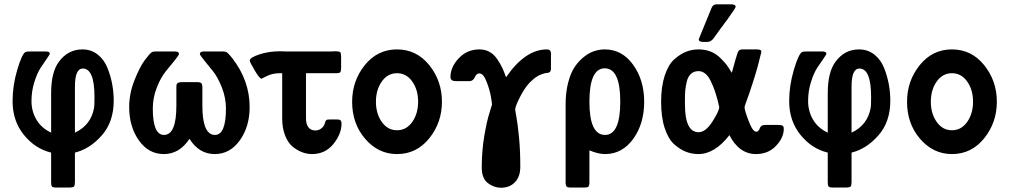

<svg xmlns="http://www.w3.org/2000/svg" viewBox="-20 -714 4743 902"><path d="M39.1 -238.8Q39.1 -312 61 -386Q83 -460 99.1 -469.2Q104 -472.2 121.1 -472.2H193.8Q213.9 -472.2 213.9 -461.9Q213.9 -458 200.4 -439Q187 -419.9 170.9 -395.5Q154.8 -371.1 141.4 -328.6Q127.9 -286.1 127.9 -239Q127.9 -191.9 150.9 -152.3Q173.8 -112.8 220.2 -90.8V-275.9Q220.2 -374 255.9 -422.9Q298.8 -481.9 367.2 -481.9Q408.2 -481.9 438.7 -458Q469.2 -434.1 484.6 -395.5Q500 -356.9 507.1 -318.4Q514.2 -279.8 514.2 -241.2Q514.2 -141.1 458 -77.6Q401.9 -14.2 332 2.9V141.1Q332 157.2 327.6 162.1Q323.2 167 305.2 167H243.2Q228 167 224.1 162.1Q220.2 157.2 220.2 143.1V2.9Q145 -15.1 92 -80.6Q39.1 -146 39.1 -238.8ZM332 -90.8Q407.2 -126 421.9 -207Q423.8 -215.8 423.8 -250V-259.8Q423.8 -391.6 369.1 -392.1Q332 -392.1 332 -307.1Z M586.9 -210.9Q586.9 -274.9 611.8 -337.4Q636.7 -399.9 659.7 -430.9Q682.6 -461.9 693.8 -469.2Q698.7 -472.2 711.9 -472.2H800.8Q820.8 -472.2 820.8 -460.9Q820.8 -455.1 801.8 -431.6Q782.7 -408.2 759.3 -379.6Q735.8 -351.1 716.8 -303Q697.8 -254.9 697.8 -204.1Q697.8 -80.1 750.5 -80.1Q808.6 -80.1 808.6 -217.8V-300.8Q808.6 -312 809.6 -316.9Q810.5 -321.8 816.7 -325Q822.8 -328.1 834.5 -328.1H908.7Q919.9 -328.1 925.3 -323.5Q930.7 -318.8 930.7 -304.2V-217.8Q930.7 -91.8 980.5 -81.1Q983.4 -80.1 989.7 -80.1Q1041.5 -80.1 1041.5 -204.1Q1041.5 -253.9 1022.7 -302Q1003.9 -350.1 981.2 -378.7Q958.5 -407.2 939.2 -430.7Q919.9 -454.1 918.9 -460Q918.9 -472.2 937.5 -472.2H1028.8Q1041 -472.2 1048.3 -466.1Q1055.7 -460 1071.8 -439.9Q1152.8 -335 1152.8 -210.9Q1152.8 -119.1 1106.7 -54.7Q1060.5 9.8 988.8 9.8Q915.5 9.8 870.6 -61H869.6Q822.8 9.8 749.5 9.8Q677.7 9.8 632.3 -54.7Q586.9 -119.1 586.9 -210.9Z M1153.3 -429.2Q1153.3 -443.4 1198 -458.3Q1242.7 -473.1 1295.4 -473.1H1296.4Q1300.3 -473.1 1309.3 -472.7Q1318.4 -472.2 1323.7 -472.2H1535.6Q1538.6 -472.2 1543.9 -472.7Q1549.3 -473.1 1552.7 -473.1Q1574.7 -473.1 1578.6 -468.5Q1582.5 -463.9 1582.5 -445.8V-395Q1582.5 -379.9 1578.6 -375Q1574.7 -370.1 1559.6 -370.1H1417.5V-159.2Q1417.5 -117.2 1442.4 -105Q1450.2 -101.1 1461.4 -101.1Q1477.5 -101.1 1489.5 -110.6Q1501.5 -120.1 1505.4 -132.8Q1509.3 -147 1512.9 -149.9Q1516.6 -152.8 1529.3 -152.8H1561.5Q1569.3 -152.8 1573.5 -151.9Q1577.6 -150.9 1581.1 -147Q1584.5 -143.1 1584.5 -133.8Q1584.5 -85 1546.4 -37.6Q1508.3 9.8 1445.3 9.8Q1423.3 9.8 1400.4 1.5Q1377.4 -6.8 1355.5 -24.4Q1333.5 -42 1319.6 -76.9Q1305.7 -111.8 1305.7 -158.2V-370.1H1295.4Q1260.3 -370.1 1234.9 -357.2Q1209.5 -344.2 1208.5 -344.2Q1199.7 -344.2 1176.5 -383.3Q1153.3 -422.4 1153.3 -429.2Z M1634.3 -235.8Q1634.3 -334 1693.8 -408Q1753.4 -481.9 1845.2 -481.9Q1937 -481.9 1996.6 -408Q2056.2 -334 2056.2 -236.1Q2056.2 -138.2 1996.6 -64.2Q1937 9.8 1845.2 9.8Q1757.3 9.8 1695.8 -61.5Q1634.3 -132.8 1634.3 -235.8ZM1773.7 -331.1Q1746.1 -292 1746.1 -236.1Q1746.1 -180.2 1773.7 -141.1Q1801.3 -102.1 1845.2 -102.1Q1889.2 -102.1 1916.7 -141.1Q1944.3 -180.2 1944.3 -236.1Q1944.3 -292 1916.7 -331.1Q1889.2 -370.1 1845.2 -370.1Q1801.3 -370.1 1773.7 -331.1Z M2096.2 -352.1Q2096.2 -398.9 2135.3 -440.4Q2174.3 -481.9 2232.4 -481.9Q2259.3 -481.9 2280.3 -470Q2301.3 -458 2316.4 -435.5Q2331.5 -413.1 2339.8 -395Q2348.1 -377 2357.4 -351.1Q2447.3 -481.9 2549.3 -481.9Q2568.4 -481.9 2568.4 -461.9V-393.1Q2568.4 -379.9 2562.7 -375.5Q2557.1 -371.1 2548.3 -371.1Q2539.6 -371.1 2521.5 -364Q2503.4 -356.9 2485.4 -341.8Q2452.1 -314.9 2426.3 -264.9Q2400.4 -214.8 2400.4 -200.2Q2400.4 -195.3 2406.2 -163.6Q2412.1 -131.8 2418.2 -69.8Q2424.3 -7.8 2424.3 69.8Q2424.3 115.7 2399.4 141.8Q2374.5 168 2333.5 168Q2300.3 168 2271.7 146Q2243.2 124 2243.2 73.2Q2243.2 -4.9 2255.1 -75Q2267.1 -145 2279.3 -183.1Q2291.5 -221.2 2291.5 -223.1Q2291.5 -229 2285.9 -261.5Q2280.3 -293.9 2265.4 -331.5Q2250.5 -369.1 2232.4 -369.1Q2218.3 -369.1 2210.7 -351.6Q2203.1 -334 2187.5 -333H2121.1Q2096.2 -333 2096.2 -352.1Z M2637.2 147V-223.1Q2637.2 -280.3 2649.2 -326.2Q2661.1 -372.1 2680.2 -400.1Q2699.2 -428.2 2724.1 -447.5Q2749 -466.8 2773.2 -474.4Q2797.4 -481.9 2821.3 -481.9Q2902.3 -481.9 2954.3 -409.9Q3006.3 -337.9 3006.3 -235.8Q3006.3 -132.8 2954.8 -61.5Q2903.3 9.8 2822.3 9.8Q2790 9.8 2749 -7.8V147Q2748 160.2 2743.2 163.6Q2738.3 167 2726.1 167H2659.2Q2647 167 2642.6 163.1Q2638.2 159.2 2637.2 147ZM2749 -235.8Q2749 -80.1 2822.3 -80.1Q2894 -80.1 2894 -236.8Q2894 -392.6 2821.3 -393.1Q2749 -393.1 2749 -235.8Z M3085.9 -235.8Q3085.9 -307.6 3103 -359.4Q3120.1 -411.1 3148.4 -436Q3176.8 -460.9 3204.3 -471.4Q3231.9 -481.9 3261.7 -481.9Q3292.5 -481.9 3318.1 -471.9Q3343.8 -461.9 3364.3 -441.4Q3384.8 -420.9 3392.8 -410.4Q3400.9 -399.9 3414.1 -377.9Q3417 -374 3418 -372.1Q3440.9 -456.1 3446.3 -469Q3451.7 -481.9 3467.8 -481.9H3517.1Q3519 -481.9 3522 -481.9Q3534.2 -481.9 3538.6 -481.9Q3543 -481.9 3548.3 -480.5Q3553.7 -479 3555.2 -476.6Q3556.6 -474.1 3556.6 -469.2Q3556.6 -467.3 3539.1 -399.9Q3526.9 -356.9 3515.4 -322Q3503.9 -287.1 3497.8 -269Q3491.7 -251 3486.8 -238.5Q3481.9 -226.1 3480 -219.5Q3478 -212.9 3478 -209Q3478 -195.8 3497.1 -145.5Q3516.1 -95.2 3532.7 -95.2Q3543.9 -95.2 3549.3 -111.1Q3554.7 -127 3573.7 -127H3634.8Q3648.9 -127 3655.5 -124Q3662.1 -121.1 3662.1 -108.9Q3662.1 -66.9 3625.5 -28.6Q3588.9 9.8 3531.7 9.8Q3452.6 9.8 3406.7 -79.1Q3337.9 9.8 3260.7 9.8Q3231 9.8 3203.4 -0.7Q3175.8 -11.2 3147.9 -35.6Q3120.1 -60.1 3103 -111.3Q3085.9 -162.6 3085.9 -235.8ZM3197.8 -224.1Q3197.8 -93.3 3261.7 -92.8Q3294.9 -92.8 3326.9 -142.8Q3358.9 -192.9 3358.9 -210.9Q3358.9 -211.9 3352.1 -240.2Q3344.2 -270 3337.2 -290Q3330.1 -310.1 3319.1 -333Q3308.1 -356 3293.5 -367.9Q3278.8 -379.9 3261.7 -379.9Q3239.7 -379.9 3225.8 -366.9Q3211.9 -354 3206.3 -330.1Q3200.7 -306.2 3199.2 -288.6Q3197.8 -271 3197.8 -245.1ZM3262.7 -529.8 3322.8 -676.8Q3329.6 -693.8 3346.7 -693.8H3414.1Q3436 -693.8 3436 -682.1Q3436 -676.3 3398.9 -625Q3360.8 -574.2 3331.1 -532.2Q3318.8 -517.1 3302.7 -517.1H3284.7Q3262.7 -516.6 3262.7 -529.8Z M3687.5 -238.8Q3687.5 -312 3709.5 -386Q3731.4 -460 3747.6 -469.2Q3752.4 -472.2 3769.5 -472.2H3842.3Q3862.3 -472.2 3862.3 -461.9Q3862.3 -458 3848.9 -439Q3835.4 -419.9 3819.3 -395.5Q3803.2 -371.1 3789.8 -328.6Q3776.4 -286.1 3776.4 -239Q3776.4 -191.9 3799.3 -152.3Q3822.3 -112.8 3868.7 -90.8V-275.9Q3868.7 -374 3904.3 -422.9Q3947.3 -481.9 4015.6 -481.9Q4056.6 -481.9 4087.2 -458Q4117.7 -434.1 4133.1 -395.5Q4148.4 -356.9 4155.5 -318.4Q4162.6 -279.8 4162.6 -241.2Q4162.6 -141.1 4106.4 -77.6Q4050.3 -14.2 3980.5 2.9V141.1Q3980.5 157.2 3976.1 162.1Q3971.7 167 3953.6 167H3891.6Q3876.5 167 3872.6 162.1Q3868.7 157.2 3868.7 143.1V2.9Q3793.5 -15.1 3740.5 -80.6Q3687.5 -146 3687.5 -238.8ZM3980.5 -90.8Q4055.7 -126 4070.3 -207Q4072.3 -215.8 4072.3 -250V-259.8Q4072.3 -391.6 4017.6 -392.1Q3980.5 -392.1 3980.5 -307.1Z M4241.2 -235.8Q4241.2 -334 4300.8 -408Q4360.4 -481.9 4452.1 -481.9Q4543.9 -481.9 4603.5 -408Q4663.1 -334 4663.1 -236.1Q4663.1 -138.2 4603.5 -64.2Q4543.9 9.8 4452.1 9.8Q4364.3 9.8 4302.7 -61.5Q4241.2 -132.8 4241.2 -235.8ZM4380.6 -331.1Q4353 -292 4353 -236.1Q4353 -180.2 4380.6 -141.1Q4408.2 -102.1 4452.1 -102.1Q4496.1 -102.1 4523.7 -141.1Q4551.3 -180.2 4551.3 -236.1Q4551.3 -292 4523.7 -331.1Q4496.1 -370.1 4452.1 -370.1Q4408.2 -370.1 4380.6 -331.1Z"/></svg>

Font: CMU Sans Serif Demi Condensed
Style: DemiCondensed
Weight: 600
Width: 3
Version: Version 0.7.0